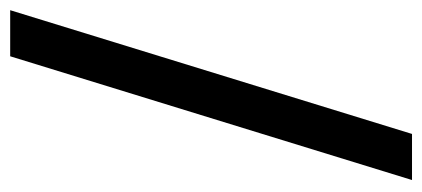

<svg xmlns="http://www.w3.org/2000/svg" viewBox="-246 -521 829 377"><g transform="rotate(-90 168.5 -332.5)"><path d="M3.5 62 246.5 -727H337L94 62Z"/></g></svg>

Font: Expletus Sans Medium
Style: Regular
Weight: 500
Version: Version 7.500